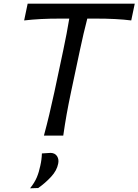

<svg xmlns="http://www.w3.org/2000/svg" viewBox="-20 -733 748 1038"><path d="M217.5 0Q233.5 -59.5 246.5 -114.2Q259.5 -169 274 -235.5L322 -461.5Q332 -509.5 340 -550.8Q348 -592 354.5 -632.5H308.5Q247.5 -632.5 200.5 -630Q153.5 -627.5 110.5 -622.5L129.5 -713H708.5L689.5 -622.5Q612 -632.5 495.5 -632.5H452Q441.5 -592 431.8 -550.8Q422 -509.5 412 -461.5L364 -235.5Q350 -169 340.2 -114.2Q330.5 -59.5 322 0ZM142.5 285Q167 254.5 179 225.8Q191 197 198 162.5Q205.5 130 206.5 96.5L254 93.5Q278 94.5 288.8 111.8Q299.5 129 294.5 152Q287.5 189 256 223Q224.5 257 186.5 283.5Z"/></svg>

Font: Commissioner Flair
Style: Italic
Weight: 400
Italic angle: -12°
Designer: Kostas Bartsokas
Foundry: Kostas Bartsokas
Version: Version 1.000; ttfautohint (v1.8.3)